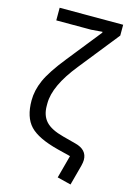

<svg xmlns="http://www.w3.org/2000/svg" viewBox="-134 -805 695 1028"><g transform="rotate(15 214.0 -290.5)"><path d="M64 -670V-740H416V-680L240 -459Q133 -326 133 -229V-215Q133 -161 162.5 -129Q192 -97 261 -79L333 -60Q400 -43 400 14Q400 27 395 47L365 159L289 140L323 13L251 -5Q137 -34 92 -81.5Q47 -129 47 -222Q47 -278 72.5 -335.5Q98 -393 170 -483L319 -670V-675L257 -670Z"/></g></svg>

Font: Aneliza
Style: Regular
Weight: 400
Designer: Mike Abbink, Paul van der Laan, Pieter van Rosmalen
Foundry: Bold Monday
Version: Version 3.0